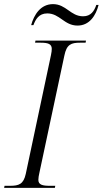

<svg xmlns="http://www.w3.org/2000/svg" viewBox="-38 -911 498 931"><path d="M338 -787C396 -787 427 -836 440 -887H429C419 -858 403 -832 365 -832C304 -832 283 -891 219 -891C159 -891 127 -840 113 -789H124C134 -816 150 -846 191 -846C252 -846 273 -787 338 -787ZM-18 0H228L230 -10H204C168 -10 148 -15 148 -39C148 -47 150 -61 153 -73L274 -641C285 -696 307 -704 351 -704H377L379 -714H134L132 -704H158C195 -704 213 -698 213 -674C213 -667 212 -656 209 -643L87 -68C76 -18 54 -10 10 -10H-16Z"/></svg>

Font: Noto Serif Display SemiCondensed Light
Style: Italic
Weight: 300
Width: 4
Italic angle: -12°
Designer: Monotype Design Team
Foundry: Monotype Imaging Inc.
Version: Version 2.009